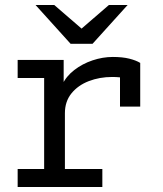

<svg xmlns="http://www.w3.org/2000/svg" viewBox="-20 -752 656 772"><path d="M51 0V-72.5H157.5V-438.5H51V-511H236V-396.5L230 -410.8Q245.9 -445.2 278.6 -470.4Q311.2 -495.6 352.1 -509.3Q393 -523 433.5 -523Q472.4 -523 500 -516.1Q527.6 -509.1 543.8 -499V-323.5H462.5V-474.8L487.5 -436Q474.8 -439.6 460.7 -441.1Q446.6 -442.5 431 -442.5Q380.4 -442.5 337 -425.8Q293.6 -409 267.3 -376.5Q241 -344 241 -296.8V-72.5H391.5V0ZM263.8 -576 122.8 -732H198L308 -637L418 -732H493.2L352.2 -576Z"/></svg>

Font: Overpass Mono Light
Style: Regular
Weight: 300
Monospace: yes
Designer: Delve Withrington, Dave Bailey
Foundry: Delve Fonts LLC
Version: Version 4.000